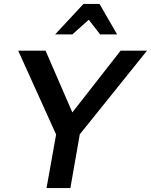

<svg xmlns="http://www.w3.org/2000/svg" viewBox="-20 -962 772 982"><path d="M388 -275 732 -703H597L350 -387L213 -703H73L267 -274L218 0H340ZM489 -942H407L262 -786H350L434 -861L492 -786H579Z"/></svg>

Font: Geom Medium
Style: Italic
Weight: 500
Italic angle: -10°
Version: Version 1.102